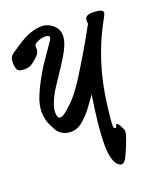

<svg xmlns="http://www.w3.org/2000/svg" viewBox="-161 -852 910 1095"><g transform="rotate(-20 293.5 -304.5)"><path d="M522 -727Q587 -727 587 -705Q587 -696 578 -680Q455 -465 423 -200Q412 -114 412 -80Q412 -63 424 -63Q428 -63 431 -73Q434 -83 437 -83Q444 -83 456.5 -60.5Q469 -38 469 -27Q469 2 422 105Q405 144 385 144Q381 144 373 140Q331 115 331 5.5Q331 -104 361 -290Q353 -280 333 -251.5Q313 -223 299.5 -206.5Q286 -190 265 -170Q224 -129 179 -129Q134 -129 104 -161Q95 -171 76.5 -209.5Q58 -248 58 -292.5Q58 -337 78.5 -386Q99 -435 120 -472.5Q141 -510 156 -534Q184 -575 243 -661Q249 -671 249 -677Q249 -691 225.5 -691Q202 -691 182 -682Q162 -673 159 -669Q156 -665 154 -655L155 -642Q155 -619 137.5 -601.5Q120 -584 100 -569.5Q80 -555 55 -555Q30 -555 20.5 -559.5Q11 -564 6 -574Q0 -588 0 -618Q0 -648 23 -664Q26 -666 51 -682.5Q76 -699 83.5 -704Q91 -709 113.5 -721.5Q136 -734 149 -738Q191 -753 225.5 -753Q260 -753 291 -727.5Q322 -702 322 -660Q322 -633 304.5 -593.5Q287 -554 235.5 -477.5Q184 -401 169 -376Q130 -305 130 -266Q130 -227 148 -227Q165 -227 197 -255.5Q229 -284 246 -303Q263 -322 286.5 -355Q310 -388 320.5 -405Q331 -422 354 -460Q377 -498 390 -519Q445 -612 479 -676Q477 -686 477 -693Q477 -727 522 -727Z"/></g></svg>

Font: Devonshire
Style: Regular
Weight: 400
Designer: Astigmatic (AOETI)
Foundry: Astigmatic (AOETI)
Version: Version 1.001